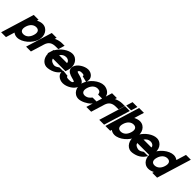

<svg xmlns="http://www.w3.org/2000/svg" viewBox="340 -2685 4777 4777"><g transform="rotate(45 2728.0 -296.5)"><path d="M363.4 -583.4C416.2 -611.2 470.9 -627.7 522 -628C687 -628 785.7 -457 731.2 -282C677.1 -105 476.8 66 310.1 65C259 65 214.3 48.7 178.6 20.9L134.2 166L108.3 251H-61.7L-35.8 166L101.2 -282L181 -543L207 -628H377ZM271.2 -282C236.7 -169 273.8 -104 362.1 -105C451.1 -105 527.4 -168 561.2 -282C595.5 -394 558.7 -457 470 -458C381 -458 305.5 -394 271.2 -282Z M996.3 -576.6C1064 -609.8 1137.1 -628 1207 -628H1292L1240 -458H1155C1023.1 -458 946.5 -410.5 908.3 -288.9L906.5 -283L881.2 -197H880.2L826.1 -20L800.1 65H630.1L656.1 -20L735.9 -281C736.3 -282.2 736.6 -283.4 737 -284.6L816 -543L842 -628H1012Z M1360.9 -366H1636.9C1645.5 -394 1608.7 -457 1520 -458C1457.3 -458 1401 -425.5 1360.9 -366ZM1137.7 -196H1124.9L1150.9 -281L1176.9 -366H1188.1C1269.8 -509.5 1434.2 -627.2 1572 -628C1737 -628 1835 -458 1780.9 -281L1754.9 -196H1669.9H1311.5C1319.9 -144.9 1360.7 -119.9 1416.8 -104H1417.8C1451.4 -93 1493.6 -100 1526.7 -120L1585 -157H1735L1713.1 -128C1652.9 -29 1545.2 45 1388.4 64C1240.3 83.4 1135.2 -47.4 1137.7 -196Z M2316.3 -413 2308.1 -370 2147.3 -410 2146.3 -413C2155.4 -443 2140.7 -457 2075 -458C2010 -458 1985.1 -442 1976 -412C1960.4 -361 2328.8 -382 2255.9 -150C2220.4 -34 2047.8 66 1915.1 65C1784.1 65 1670.1 -33 1705.9 -150L1709.1 -167L1873.9 -150H1875.9C1867.6 -123 1888.8 -104 1967.1 -105C2046.1 -105 2077.3 -122 2085.6 -149L2085.9 -150C2101.8 -202 1736.7 -179 1806.3 -413C1841.4 -528 2005.7 -627 2127 -628C2250 -628 2351.1 -527 2316.3 -413Z M2901.9 -487 2937.8 -359H2740.8L2729.6 -401C2719.2 -439 2685.7 -457 2629 -458C2542 -458 2466.2 -393 2430.9 -281C2396.7 -169 2433.1 -105 2521.1 -105C2572.4 -106 2625.1 -131 2658.7 -169L2696.2 -210H2895.2L2777.8 -81C2709.1 -7 2568.4 64 2471.1 65H2470.1C2305.1 65 2207.8 -104 2260.9 -281C2315 -458 2517 -628 2683 -628C2777.7 -627 2879 -569 2901.9 -487Z M3116.3 -576.6C3184 -609.8 3257.1 -628 3327 -628H3412L3360 -458H3275C3143.1 -458 3066.5 -410.5 3028.3 -288.9L3026.5 -283L3001.2 -197H3000.2L2946.1 -20L2920.1 65H2750.1L2776.1 -20L2855.9 -281C2856.3 -282.2 2856.6 -283.4 2857 -284.6L2936 -543L2962 -628H3132Z M3512.4 -662H3427.4L3479.4 -832H3564.4H3565.4H3650.4L3598.4 -662H3513.4ZM3391 -543 3417 -628H3587L3561 -543L3401.1 -20L3375.1 65H3205.1L3231.1 -20Z M3603.5 21.1 3590.1 65H3420.1L3446.1 -20L3525.9 -281L3672 -759L3698 -844H3868L3842 -759L3788.4 -583.6C3841.2 -611.3 3895.9 -627.7 3947 -628C4112 -628 4210.7 -457 4155.9 -281C4101.8 -104 3900.8 66 3735.1 65C3684 65 3639.3 48.8 3603.5 21.1ZM3695.9 -281C3661.4 -168 3698.8 -104 3787.1 -105C3876.1 -105 3952.1 -167 3985.9 -281C4020.5 -394 3983.7 -457 3895 -458C3806 -458 3730.8 -395 3695.9 -281Z M4330.9 -366H4606.9C4615.5 -394 4578.7 -457 4490 -458C4427.3 -458 4371 -425.5 4330.9 -366ZM4107.7 -196H4094.9L4120.9 -281L4146.9 -366H4158.1C4239.8 -509.5 4404.2 -627.2 4542 -628C4707 -628 4805 -458 4750.9 -281L4724.9 -196H4639.9H4281.5C4289.9 -144.9 4330.7 -119.9 4386.8 -104H4387.8C4421.4 -93 4463.6 -100 4496.7 -120L4555 -157H4705L4683.1 -128C4622.9 -29 4515.2 45 4358.4 64C4210.3 83.4 4105.2 -47.4 4107.7 -196Z M4716.2 -282C4770.3 -459 4972.7 -627 5137 -628C5188 -628 5232.7 -611.6 5268.5 -583.9L5322 -759L5348 -844H5518L5492 -759L5347.3 -285.5L5346.2 -282L5266.1 -20L5240.1 65H5070.1L5083.3 21.9C5030.9 49.3 4976.4 65.3 4925.1 65C4760.1 65 4662.1 -105 4716.2 -282ZM4886.2 -282C4851.7 -169 4888.8 -104 4977.1 -105C5064.6 -105 5139.7 -165.8 5174.4 -276.1L5176.2 -282C5210.5 -394 5173.7 -457 5085 -458C4996 -458 4920.5 -394 4886.2 -282Z"/></g></svg>

Font: Nordica Plus
Style: NordicaClassicBkObl
Weight: 900
Version: Version 1.01